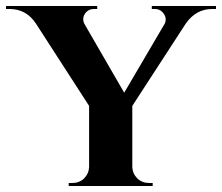

<svg xmlns="http://www.w3.org/2000/svg" viewBox="-51 -620 740 640"><path d="M669 -600V-590H656Q602 -590 568 -541L390 -267V-63Q391 -41 407 -25Q423 -10 447 -10H458V0H178V-10H190Q213 -10 229 -25Q245 -41 246 -63V-267L69 -541Q37 -590 -19 -590H-31V-600H273V-590H262Q243 -590 232 -574Q222 -558 230 -541L363 -311L498 -541Q506 -558 495 -574Q484 -590 465 -590H455V-600Z"/></svg>

Font: Cinzel Bold(RUS BY LYAJKA)
Style: Regular
Weight: 700
Designer: Natanael Gama
Version: Version 1.001;PS 001.001;hotconv 1.0.56;makeotf.lib2.0.21325